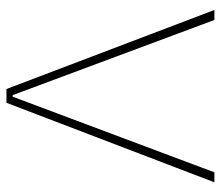

<svg xmlns="http://www.w3.org/2000/svg" viewBox="-65 -625 690 600"><g transform="rotate(-90 280.0 -325.0)"><path d="M277.8 -630.4H282.7L517.6 0H548.8L301.8 -649.9H258.8L10.3 0H41.5Z"/></g></svg>

Font: Estedad VF
Style: Regular
Weight: 100
Designer: Amin Abedi
Version: Version 7.3